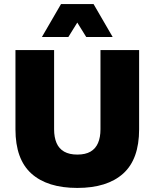

<svg xmlns="http://www.w3.org/2000/svg" viewBox="-20 -914 760 944"><path d="M360 10Q213 10 134.5 -60.5Q56 -131 56 -278V-668H246V-278Q246 -239 258 -211Q270 -183 295.5 -168.5Q321 -154 360 -154Q400 -154 425 -168.5Q450 -183 462 -211Q474 -239 474 -278V-668H664V-278Q664 -131 585.5 -60.5Q507 10 360 10ZM186 -732 280 -894H440L534 -732H404L360 -803L316 -732Z"/></svg>

Font: Gantari Black
Style: Regular
Weight: 900
Version: Version 1.000